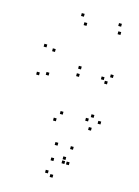

<svg xmlns="http://www.w3.org/2000/svg" viewBox="-159 -826 939 1295"><g transform="rotate(15 310.0 -178.0)"><path d="M510 10V-10H490V10ZM561 -47V-67H541V-47ZM561 -371.5V-391.5H541V-371.5ZM338 -371.5V-391.5H318V-371.5ZM338 -319.5V-339.5H318V-319.5ZM533.5 -319.5V-339.5H513.5V-319.5ZM505 -342V-362H485V-342ZM505 -78V-98H485V-78ZM475 -45V-65H455V-45ZM298 -45V-65H278V-45ZM138 -275V-295H118V-275ZM138 -440V-460H118V-440ZM298 -665V-685H278V-665ZM535 -665V-685H515V-665ZM525 -720V-740H505V-720ZM265 -720V-740H245V-720ZM75 -455V-475H55V-455ZM75 -260V-280H55V-260ZM265 10V-10H245V10ZM395 273.5V253.5H375V273.5ZM395 245.5V225.5H375V245.5ZM304 363.5V343.5H284V363.5ZM341.5 383.5V363.5H321.5V383.5ZM426 273.5V253.5H406V273.5ZM426 166V146H406V166ZM318.5 166V146H298.5V166ZM318.5 273.5V253.5H298.5V273.5Z"/></g></svg>

Font: Monaspace Krypton Dots Var
Style: Regular
Weight: 400
Designer: Riley Cran and the Lettermatic Team
Version: Version 1.100 (Monaspace Krypton Dots)